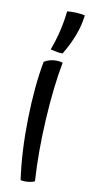

<svg xmlns="http://www.w3.org/2000/svg" viewBox="-85 -760 379 804"><g transform="rotate(10 104.5 -357.5)"><path d="M73 -498Q85 -505 97.5 -508.5Q110 -512 124 -512Q132 -512 138.5 -511Q145 -510 152 -508Q132 -403 124 -262Q116 -121 124 1Q117 5 106 7Q95 9 84 9Q79 9 74.5 8.5Q70 8 64 7Q47 -112 50 -252Q53 -392 73 -498ZM209 -719Q204 -676 188 -633.5Q172 -591 145 -546Q133 -546 121 -548Q109 -550 93 -554Q110 -600 119.5 -641.5Q129 -683 133 -723Q151 -725 172 -724Q193 -723 209 -719Z"/></g></svg>

Font: Atma
Style: Regular
Weight: 400
Designer: Gregori Vincens, Jeremie Hornus, Riccardo Olocco, Yoann Minet.
Foundry: black foundry
Version: Version 1.102;PS 1.100;hotconv 1.0.86;makeotf.lib2.5.63406